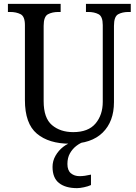

<svg xmlns="http://www.w3.org/2000/svg" viewBox="-20 -734 703 994"><path d="M342 10Q233 10 171 -42Q109 -94 109 -216V-604Q109 -649 86.5 -660.5Q64 -672 33 -672H21V-714H294V-672H282Q250 -672 228 -660Q206 -648 206 -600V-210Q206 -123 249 -86.5Q292 -50 359 -50Q437 -50 474.5 -94.5Q512 -139 512 -207V-604Q512 -649 490 -660.5Q468 -672 437 -672H425V-714H657V-672H645Q613 -672 591.5 -660Q570 -648 570 -600V-205Q570 -105 511.5 -47.5Q453 10 342 10ZM379 240Q319 240 285.5 213.5Q252 187 252 130Q252 99 267.5 72Q283 45 307.5 26Q332 7 361 0H415Q395 6 375 21.5Q355 37 342 60Q329 83 329 115Q329 148 347 163Q365 178 392 178Q405 178 419.5 176Q434 174 451 170V224Q436 231 414.5 235.5Q393 240 379 240Z"/></svg>

Font: Noto Serif Lao SemCond
Style: Regular
Weight: 400
Width: 4
Designer: Monotype Design Team
Foundry: Monotype Imaging Inc.
Version: Version 2.004; ttfautohint (v1.8.4.7-5d5b)